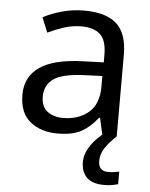

<svg xmlns="http://www.w3.org/2000/svg" viewBox="-54 -590 669 854"><g transform="rotate(5 280.5 -162.5)"><path d="M288 -545Q386 -545 433 -502Q480 -459 480 -365V0H416L399 -76H395Q360 -32 321.5 -11Q283 10 215 10Q142 10 94 -28.5Q46 -67 46 -149Q46 -229 109 -272.5Q172 -316 303 -320L394 -323V-355Q394 -422 365 -448Q336 -474 283 -474Q241 -474 203 -461.5Q165 -449 132 -433L105 -499Q140 -518 188 -531.5Q236 -545 288 -545ZM314 -259Q214 -255 175.5 -227Q137 -199 137 -148Q137 -103 164.5 -82Q192 -61 235 -61Q303 -61 348 -98.5Q393 -136 393 -214V-262ZM412 116Q412 161 457 161Q474 161 485.5 158.5Q497 156 505 155V211Q491 215 477 217.5Q463 220 443 220Q390 220 365 195Q340 170 340 126Q340 97 354.5 70Q369 43 390.5 21Q412 -1 432 -15L480 0Q446 32 429 58.5Q412 85 412 116Z"/></g></svg>

Font: Noto Sans Mandaic
Style: Regular
Weight: 400
Designer: Monotype Design Team
Foundry: Monotype Imaging Inc.
Version: Version 2.002; ttfautohint (v1.8.4.7-5d5b)